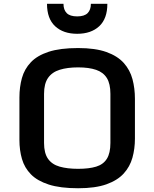

<svg xmlns="http://www.w3.org/2000/svg" viewBox="-20 -981 814 1013"><path d="M392.1 12.2Q297.9 12.2 237.3 -7.3Q176.8 -26.9 143.1 -61.3Q109.4 -95.7 95.9 -142.1Q82.5 -188.5 82.5 -242.2V-466.8Q82.5 -522 95.7 -569.3Q108.9 -616.7 142.6 -652.3Q176.3 -688 236.8 -707.8Q297.4 -727.5 392.1 -727.5Q482.9 -727.5 541.5 -706.5Q600.1 -685.5 633.1 -648.7Q666 -611.8 679 -563.2Q691.9 -514.6 691.9 -459.5V-249.5Q691.9 -196.3 678.7 -148.9Q665.5 -101.6 632.6 -65.4Q599.6 -29.3 541.3 -8.5Q482.9 12.2 392.1 12.2ZM392.1 -90.3Q449.7 -90.3 487.3 -101.8Q524.9 -113.3 543.7 -143.1Q562.5 -172.9 562.5 -226.6V-485.8Q562.5 -539.1 543.7 -569.3Q524.9 -599.6 487.1 -612.5Q449.2 -625.5 392.1 -625.5Q335.9 -625.5 295.4 -613Q254.9 -600.6 233.6 -570.1Q212.4 -539.6 212.4 -485.8V-226.6Q212.4 -172.9 233.4 -143.1Q254.4 -113.3 294.9 -101.8Q335.4 -90.3 392.1 -90.3ZM387.2 -802.7Q314 -802.7 271 -842.5Q228 -882.3 228 -960.9H314.9Q314.9 -929.2 332 -911.9Q349.1 -894.5 387.2 -894.5Q425.3 -894.5 442.4 -911.9Q459.5 -929.2 459.5 -960.9H546.4Q546.4 -882.3 503.4 -842.5Q460.4 -802.7 387.2 -802.7Z"/></svg>

Font: Monda SemiBold
Style: Regular
Weight: 600
Designer: Vernon Adams
Foundry: Vernon Adams
Version: Version 2.200